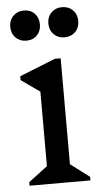

<svg xmlns="http://www.w3.org/2000/svg" viewBox="-51 -715 396 748"><g transform="rotate(-5 147.0 -341.0)"><path d="M34 0V-14L124 -82L108 -54V-394L151 -331L35 -413V-428L175 -484H198V-52L183 -81L272 -14V0ZM220 -564Q195 -564 178.5 -580.5Q162 -597 162 -623Q162 -649 178.5 -665.5Q195 -682 220 -682Q246 -682 262.5 -665.5Q279 -649 279 -623Q279 -597 262.5 -580.5Q246 -564 220 -564ZM71 -564Q46 -564 29.5 -580.5Q13 -597 13 -623Q13 -649 29.5 -665.5Q46 -682 71 -682Q97 -682 113 -665.5Q129 -649 129 -623Q129 -597 113 -580.5Q97 -564 71 -564Z"/></g></svg>

Font: Platypi Light Light
Style: Regular
Weight: 300
Version: Version 1.200